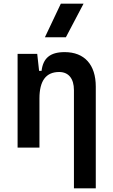

<svg xmlns="http://www.w3.org/2000/svg" viewBox="-20 -815 626 1060"><path d="M388.2 224.6H508.8V-336.9C508.8 -458 446.3 -527.3 336.9 -527.3C255.9 -527.3 217.8 -493.2 209.5 -423.8H195.8L185.5 -517.6H77.1V0H197.8V-271.5C197.8 -369.6 234.4 -417.5 306.6 -417.5C358.4 -417.5 388.2 -381.3 388.2 -317.4ZM228 -609.4H343.8L441.4 -794.9H315.9Z"/></svg>

Font: Cascadia Mono SemiBold
Style: Regular
Weight: 600
Monospace: yes
Designer: Aaron Bell
Foundry: Saja Typeworks
Version: Version 2404.023